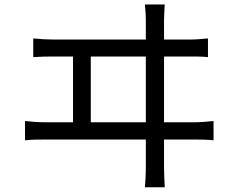

<svg xmlns="http://www.w3.org/2000/svg" viewBox="-20 -788 1040 843"><path d="M703.2 -768.5Q701.8 -744.2 701 -725.7Q700.2 -707.2 700.2 -698Q700.2 -691.9 700.2 -656Q700.2 -620.2 700.2 -564.9Q700.2 -509.6 700.2 -444.9Q700.2 -380.1 700.2 -315.3Q700.2 -250.5 700.2 -195.2Q700.2 -139.8 700.2 -103.7Q700.2 -67.5 700.2 -60.7Q700.2 -53.4 700.7 -28.1Q701.2 -2.7 703.6 34.3H616.3Q619.3 -3 619.8 -27.3Q620.3 -51.7 620.3 -58.7Q620.3 -65.5 620.3 -102Q620.3 -138.4 620.3 -194.4Q620.3 -250.3 620.3 -315.7Q620.3 -381.1 620.3 -446.3Q620.3 -511.5 620.3 -566.8Q620.3 -622.1 620.3 -657.6Q620.3 -693 620.3 -698Q620.3 -709 619.5 -726.3Q618.7 -743.5 616.3 -768.5ZM300.6 -227.8V-572.9H378.6V-227.8ZM89.8 -256.7Q112.4 -254 134.7 -252.6Q157 -251.2 178 -251.2H835Q858 -251.2 878.3 -253.1Q898.6 -255 917.6 -256.7V-172Q897.4 -174.4 873.6 -174.9Q849.8 -175.4 835 -175.4H178Q157.4 -175.4 135.4 -174.9Q113.4 -174.4 89.8 -172ZM126 -619.3Q148 -617.1 170.6 -615.7Q193.2 -614.4 214.6 -614.4H810Q833.5 -614.4 853.6 -615.9Q873.8 -617.5 893.1 -619.3V-537.1Q873 -539.5 849 -539.7Q825 -539.9 810 -539.9H214.6Q193.6 -539.9 171.3 -539.4Q149 -538.9 126 -537.1Z"/></svg>

Font: Noto Sans KR Thin
Style: Regular
Weight: 100
Designer: Ryoko NISHIZUKA 西塚涼子 (kana, bopomofo & ideographs); Paul D. Hunt (Latin, Greek & Cyrillic); Sandoll Communications 산돌커뮤니
Foundry: Adobe
Version: Version 2.004-H2;hotconv 1.0.118;makeotfexe 2.5.65603